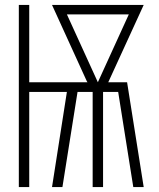

<svg xmlns="http://www.w3.org/2000/svg" viewBox="-20 -755 640 775"><path d="M56 0V-735H98V-423H333L330 -428L190 -735H560L417 -423H493L560 0H518L457 -384H396V0H354V-384H293L232 0H190L250 -384H98V0ZM375 -423 500 -697H250Z"/></svg>

Font: Iosevka Curly XLtEx
Style: Regular
Weight: 200
Width: 7
Monospace: yes
Designer: Belleve Invis
Foundry: Belleve Invis
Version: Version 11.1.0; ttfautohint (v1.8.3)